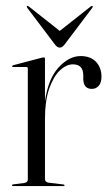

<svg xmlns="http://www.w3.org/2000/svg" viewBox="-20 -629 371 649"><path d="M132 -430V-287Q143 -363 178.2 -401.2Q213.5 -439.5 252.5 -439.5Q286 -439.5 304.5 -420Q323 -400.5 323 -370Q323 -349.5 313.8 -339Q304.5 -328.5 290.5 -328.5Q262.5 -328.5 261.5 -361V-374Q261.5 -411.5 226.5 -411.5Q204 -411.5 182.2 -390.8Q160.5 -370 146.2 -329Q132 -288 132 -228V-24Q132 -13.5 144 -11.5L194 -5.5Q198 -5 198 -2.5Q198 0 194.5 0H24.5Q20.5 0 20.5 -3Q20.5 -5.5 26 -6L62 -10.5Q74 -12.5 74 -22V-397.5Q74 -402.5 69.5 -402.5H23.5Q21 -402.5 21 -405Q21 -407 24.5 -408.5L121.5 -434Q126 -435 128 -435Q132 -435 132 -430ZM199 -479.5Q190.5 -468 182 -468Q173.5 -468 165 -479.5L72.5 -602Q69.5 -606.5 71 -608.5Q73 -610 77.5 -607L182 -524.5L286.5 -607Q291 -610 293 -608.5Q294.5 -607 291.5 -602Z"/></svg>

Font: Fraunces 144pt S000 Light
Style: Regular
Weight: 300
Version: Version 1.000; ttfautohint (v1.8.3)